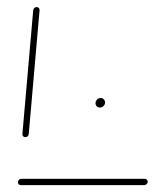

<svg xmlns="http://www.w3.org/2000/svg" viewBox="-20 -539 471 559"><path d="M410 -10Q410 -5.9 407 -3Q404.1 0 400 0H40.7Q37 0 34.6 -2.4Q32.2 -4.8 32.2 -8.5Q32.2 -12.6 35.2 -15.6Q38.1 -18.5 42.2 -18.5H401.5Q404.8 -18.5 407.4 -16.1Q410 -13.7 410 -10ZM53.7 -139.6Q50 -139.6 47.4 -142.2Q44.8 -144.8 45.2 -148.9L76.7 -509.3Q77 -513 80 -515.7Q83 -518.5 86.7 -518.5Q90.4 -518.5 93 -515.7Q95.6 -513 95.2 -509.3L63.7 -148.9Q63.3 -145.2 60.6 -142.4Q57.8 -139.6 53.7 -139.6ZM258.1 -238.5Q258.1 -244.8 262.8 -249.3Q267.4 -253.7 273.3 -253.7Q278.5 -253.7 282.2 -249.8Q285.9 -245.9 285.9 -240.7Q285.9 -234.8 281.3 -230.4Q276.7 -225.9 270.7 -225.9Q265.2 -225.9 261.7 -229.6Q258.1 -233.3 258.1 -238.5Z"/></svg>

Font: 26F Galaxy Sans Hairline
Style: Italic
Weight: 50
Italic angle: -5°
Designer: C₂₉H₂₅N₃O₅
Version: Version 1.200